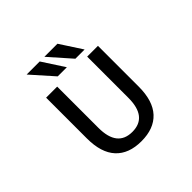

<svg xmlns="http://www.w3.org/2000/svg" viewBox="-225 -1199 1450 1450"><g transform="rotate(-45 500.0 -474.0)"><path d="M342.8 -731.4V-291Q342.8 -87.9 502.9 -87.9Q663.1 -87.9 663.1 -291V-731.4H778.3V-295.9Q778.3 -143.6 707 -66.4Q635.7 10.7 501.5 10.7Q367.2 10.7 295.9 -66.4Q224.6 -143.6 224.6 -295.9V-731.4ZM573.2 -959 687.5 -783.2H588.9L433.6 -959ZM383.8 -959 498 -783.2H400.4L244.1 -959Z"/></g></svg>

Font: GenEi Gothic M SemiBold
Style: Regular
Weight: 500
Designer: o_tamon (Modified); [Source Han Sans]
Ryoko NISHIZUKA  (kana & ideographs); Paul D. Hunt (Latin, Greek & Cyrillic); Wenl
Version: Version 1.1a;Original Version 1.004